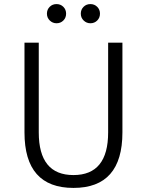

<svg xmlns="http://www.w3.org/2000/svg" viewBox="-20 -909 720 941"><path d="M257 -795Q238 -795 224 -808.5Q210 -822 210 -842Q210 -862 223.5 -875.5Q237 -889 257 -889Q277 -889 290.5 -875.5Q304 -862 304 -842Q304 -822 290.5 -808.5Q277 -795 257 -795ZM423 -795Q404 -795 390 -808.5Q376 -822 376 -842Q376 -862 389.5 -875.5Q403 -889 423 -889Q443 -889 456.5 -875.5Q470 -862 470 -842Q470 -822 456.5 -808.5Q443 -795 423 -795ZM100 -260V-700H170V-260Q170 -51 340 -51Q510 -51 510 -260V-700H580V-260Q580 12 340 12Q100 12 100 -260Z"/></svg>

Font: Overpass Light
Style: Regular
Weight: 300
Designer: Delve Withrington, Thomas Jockin
Foundry: Delve Fonts
Version: Version 3.000;DELV;Overpass